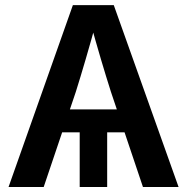

<svg xmlns="http://www.w3.org/2000/svg" viewBox="-20 -748 748 768"><path d="M408.7 -264.6V0H298.8V-264.6ZM14.2 0 271.5 -727.5H435.1L694.3 0H551.8L423.8 -380.4Q404.8 -439.9 383.8 -510.7Q362.8 -581.5 336.9 -675.3H369.1Q343.3 -581.1 322.5 -510.3Q301.8 -439.5 283.2 -380.4L154.8 0ZM165.5 -218.8V-310.5H543V-218.8Z"/></svg>

Font: Inter 24pt SemiBold
Style: Regular
Weight: 600
Designer: Rasmus Andersson
Foundry: rsms
Version: Version 4.001;git-66647c0bb